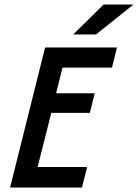

<svg xmlns="http://www.w3.org/2000/svg" viewBox="-20 -837 616 857"><path d="M25 0 181.2 -625H502.1L479.9 -535.4H259L230.6 -420.8H402.8L381.2 -333.3H209L147.9 -91.7H368.8L345.8 0ZM306.9 -683.3 442.4 -816.7H575.7L409 -683.3Z"/></svg>

Font: Afacad Medium
Style: Italic
Weight: 500
Italic angle: -14°
Designer: Kristian Moeller
Foundry: Dicotype
Version: Version 1.000; ttfautohint (v1.8.4.7-5d5b)